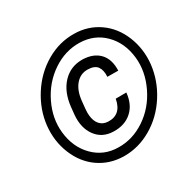

<svg xmlns="http://www.w3.org/2000/svg" viewBox="-159 -891 1084 1071"><g transform="rotate(-30 383.5 -355.5)"><path d="M533.7 -291.5Q526.9 -217.8 481.4 -177Q436 -136.2 363.3 -138.2Q292.5 -140.1 253.4 -192.9Q214.4 -245.6 221.2 -327.1L226.1 -375Q235.8 -467.3 286.4 -520.8Q336.9 -574.2 413.6 -573.2Q482.9 -571.3 520.8 -531.5Q558.6 -491.7 555.7 -419.4L485.8 -419.9Q488.8 -461.4 471.9 -485.4Q455.1 -509.3 411.1 -510.3Q364.7 -511.2 333.7 -475.8Q302.7 -440.4 295.7 -378.2Q288.6 -315.9 289.1 -301.3L290 -284.2Q293.5 -246.6 312.7 -224.6Q332 -202.6 365.2 -201.2Q448.2 -197.8 465.3 -291ZM112.3 -278.3Q123 -177.2 186.5 -113Q250 -48.8 342.8 -47.9Q434.1 -45.9 515.4 -100.3Q596.7 -154.8 641.4 -247.8Q686 -340.8 676.3 -433.6Q665.5 -533.7 603 -596.7Q540.5 -659.7 446.3 -662.1Q354 -664.1 272.7 -609.4Q191.4 -554.7 147 -462.9Q102.5 -371.1 112.3 -278.3ZM58.1 -352.5Q68.8 -449.7 124.5 -536.6Q180.2 -623.5 265.6 -673.1Q351.1 -722.7 445.8 -720.7Q532.7 -719.7 602.1 -671.9Q671.4 -624 706.1 -539.3Q740.7 -454.6 730.5 -358.9Q719.2 -259.8 663.6 -173.3Q607.9 -86.9 523.9 -38.1Q439.9 10.7 348.1 10.3H343.3Q253.9 8.3 185.5 -39.6Q117.2 -87.4 82.5 -172.1Q47.9 -256.8 58.1 -352.5Z"/></g></svg>

Font: TypoPRO Roboto
Style: Italic
Weight: 400
Italic angle: -12°
Designer: Google
Version: Version 2.136; 2016